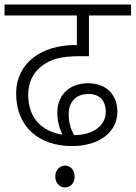

<svg xmlns="http://www.w3.org/2000/svg" viewBox="-20 -642 596 844"><path d="M296 0C419 0 496 -63 496 -151C496 -220 453 -276 367 -276C278 -276 232 -217 232 -149C232 -113 239 -83 254 -50C163 -65 104 -124 104 -225C104 -283 127 -325 169 -356C205 -382 249 -395 332 -395H371V-574H556V-622H0V-574H318V-444H308C164 -443 51 -367 51 -230C51 -85 151 0 296 0ZM282 -140C282 -194 314 -229 369 -229C416 -229 445 -201 445 -151C445 -90 391 -49 306 -48C290 -76 282 -104 282 -140ZM223 134C223 163 243 182 266 182C290 182 308 163 308 134C308 106 291 86 266 86C242 86 223 106 223 134Z"/></svg>

Font: Noto Sans Devanagari UI Light
Style: Regular
Weight: 300
Designer: Jelle Bosma - Monotype Design Team
Foundry: Monotype Imaging Inc.
Version: Version 2.004